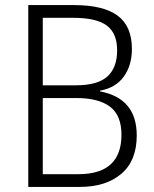

<svg xmlns="http://www.w3.org/2000/svg" viewBox="-20 -827 606 754"><path d="M271 -807Q386 -807 442 -765.5Q498 -724 498 -635Q498 -570 466 -526Q434 -482 373 -471V-468Q517 -441 517 -295Q517 -196 456.5 -144.5Q396 -93 294 -93H91V-807ZM278 -492Q363 -492 401.5 -526.5Q440 -561 440 -630Q440 -696 399.5 -726.5Q359 -757 268 -757H148V-492ZM148 -442V-143H288Q457 -143 457 -298Q457 -374 412 -408Q367 -442 280 -442Z"/></svg>

Font: Noto Sans Telugu UI SemiCondensed Light
Style: Regular
Weight: 300
Width: 4
Designer: Jelle Bosma - Monotype Design Team
Foundry: Monotype Imaging Inc.
Version: Version 2.005; ttfautohint (v1.8.4.7-5d5b)